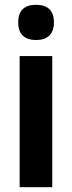

<svg xmlns="http://www.w3.org/2000/svg" viewBox="-20 -781 300 801"><path d="M131 -761C83 -761 56 -739 56 -687C56 -637 84 -614 131 -614C176 -614 205 -637 205 -687C205 -738 178 -761 131 -761ZM198 -547H62V0H198Z"/></svg>

Font: Noto Sans Thai Looped Condensed
Style: Bold
Weight: 700
Width: 3
Designer: Sasikarn Vongin, Ben Mitchell
Foundry: The Fontpad Ltd
Version: Version 1.001